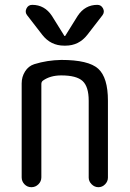

<svg xmlns="http://www.w3.org/2000/svg" viewBox="-20 -780 540 800"><path d="M70.3 -41V-432.6Q70.3 -460 84.5 -482.4Q98.6 -504.9 123 -512.7Q176.8 -529.3 235.4 -530.3Q348.6 -530.3 389.2 -493.7Q429.7 -457 429.7 -360.4V-40Q429.7 -24.4 418 -12.2Q406.2 0 390.1 0Q374 0 361.8 -12.2Q349.6 -24.4 349.6 -40V-360.4Q349.6 -418.9 324.2 -442.4Q298.8 -465.8 235.4 -465.8Q189.5 -465.8 159.2 -444.3Q152.3 -439.5 152.3 -429.7V-41Q152.3 -24.4 140.1 -12.2Q127.9 0 110.8 0Q93.8 0 82 -12.2Q70.3 -24.4 70.3 -41ZM303.7 -713.9Q334 -759.8 385.7 -759.8Q401.4 -759.8 409.2 -745.1Q417 -730.5 407.2 -716.8L343.8 -634.8Q308.6 -589.8 252.9 -589.8H247.1Q191.4 -589.8 156.2 -634.8L92.8 -716.8Q83 -729.5 90.3 -744.6Q97.7 -759.8 114.3 -759.8Q166 -759.8 196.3 -713.9L248 -630.9Q248 -629.9 250 -629.9Q252 -629.9 252 -630.9Z"/></svg>

Font: Rounded Mgen+ 1mn regular
Style: Regular
Weight: 400
Designer: [Source Han Sans]
Ryoko NISHIZUKA  (kana & ideographs); Paul D. Hunt (Latin, Greek & Cyrillic); Wenlong ZHANG  (bopomofo
Version: Version 1.059.20150602